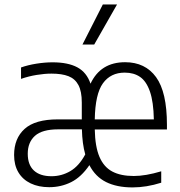

<svg xmlns="http://www.w3.org/2000/svg" viewBox="-20 -828 804 858"><path d="M726 -249.5H403.5Q405 -172.5 424.5 -127Q444 -81.5 481.8 -61.5Q519.5 -41.5 578 -41.5Q630.5 -41.5 700.5 -62.5V-11.5Q634 9.5 572.5 9.5Q502 9.5 454 -14.5Q406 -38.5 379.5 -90Q343 -36.5 297.8 -14Q252.5 8.5 200 8.5Q152.5 8.5 117 -8.5Q81.5 -25.5 62.2 -57.8Q43 -90 43 -135.5Q43 -209.5 90 -252Q137 -294.5 238 -294.5H345.5V-370Q345.5 -419.5 330.5 -447.8Q315.5 -476 286 -487.5Q256.5 -499 210 -499Q179.5 -499 144 -493.2Q108.5 -487.5 74 -475.5V-526.5Q105 -537.5 142.8 -543.5Q180.5 -549.5 215 -549.5Q284 -549.5 325.8 -527Q367.5 -504.5 384.5 -454Q429.5 -550 539 -550Q629 -550 677.5 -483.2Q726 -416.5 726 -270ZM403.5 -294.5H667.5Q666 -373 650 -419Q634 -465 606 -484.2Q578 -503.5 537.5 -503.5Q474.5 -503.5 440 -455.8Q405.5 -408 403.5 -294.5ZM361 -138Q347.5 -185.5 346 -250H240Q168.5 -250 136.2 -221Q104 -192 104 -141Q104 -91.5 131.5 -66Q159 -40.5 210 -40.5Q255 -40.5 294 -63.2Q333 -86 361 -138ZM348.5 -629 439.5 -808H503L401 -629Z"/></svg>

Font: Encode Sans Semi Condensed Light
Style: Regular
Weight: 300
Width: 4
Designer: Multiple Designers
Foundry: Impallari Type
Version: Version 2.000